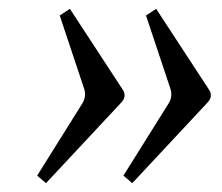

<svg xmlns="http://www.w3.org/2000/svg" viewBox="-20 -455 502 434"><path d="M259 -58 361 -221Q371 -237 365 -255L310 -420L333 -435L452 -253Q463 -237 448 -222L279 -41ZM64 -58 166 -221Q176 -237 170 -255L115 -420L138 -435L257 -253Q268 -237 253 -222L84 -41Z"/></svg>

Font: Heuristica
Style: Italic
Weight: 400
Italic angle: -13°
Version: Version 1.0.2